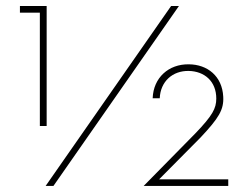

<svg xmlns="http://www.w3.org/2000/svg" viewBox="-20 -615 828 635"><path d="M134.3 -198.2V-595.2H45.9V-573.2H111.8V-198.2ZM545.9 -595.2 130.9 0H156.7L571.8 -595.2ZM506.3 -22 643.6 -160.6C703.6 -224.6 720.7 -252 718.3 -295.4C714.8 -363.3 666 -401.9 604.5 -402.3C538.1 -403.3 487.3 -358.4 484.9 -290H508.3C510.7 -346.2 551.3 -381.3 604 -380.4C656.2 -379.4 695.3 -346.2 695.3 -289.1C695.3 -256.3 682.6 -232.9 627 -174.8L455.1 0H734.9V-22Z"/></svg>

Font: Now ExtraLight
Style: Regular
Weight: 200
Designer: Alfredo Marco Pradil
Foundry: Alfredo Marco Pradil
Version: Version 1.200;hotconv 1.0.109;makeotfexe 2.5.65596